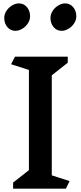

<svg xmlns="http://www.w3.org/2000/svg" viewBox="-20 -1123 480 1142"><path d="M372 -1H58V-37L152 -111V-707L46 -741L69 -786H383V-750L288 -675V-80L394 -46ZM158.9 -1026.4Q158.9 -1003.7 145.5 -983.4Q132.1 -963.2 111.5 -951.4Q91 -939.6 71.3 -939.6Q42.7 -939.6 24 -961.7Q5.2 -983.9 5.2 -1016Q5.2 -1038.7 18.6 -1059Q32 -1079.2 52.6 -1091Q73.1 -1102.8 91.9 -1102.8Q121.4 -1102.8 140.1 -1080.7Q158.9 -1058.5 158.9 -1026.4ZM433.9 -1026.4Q433.9 -1003.7 420.5 -983.4Q407.1 -963.2 386.5 -951.4Q366 -939.6 346.3 -939.6Q317.7 -939.6 299 -961.7Q280.2 -983.9 280.2 -1016Q280.2 -1038.7 293.6 -1059Q307 -1079.2 327.6 -1091Q348.1 -1102.8 366.9 -1102.8Q396.4 -1102.8 415.1 -1080.7Q433.9 -1058.5 433.9 -1026.4Z"/></svg>

Font: Inknut Antiqua Medium
Style: Regular
Weight: 500
Designer: Claus Eggers Sørensen
Foundry: Claus Eggers Sørensen
Version: Version 1.003; ttfautohint (v1.8.2) -l 8 -r 50 -G 200 -x 14 